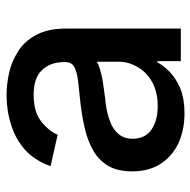

<svg xmlns="http://www.w3.org/2000/svg" viewBox="-18 -576 604 609"><g transform="rotate(-90 284.5 -271.0)"><path d="M230.5 11.7Q178.7 11.7 136.7 -6.8Q94.7 -26.4 70.3 -63.5Q45.9 -100.6 45.9 -154.3Q45.9 -200.2 63.5 -230.5Q81.1 -259.8 111.3 -277.3Q141.6 -294.9 178.7 -303.7Q215.8 -312.5 254.9 -317.4Q303.7 -323.2 335 -326.2Q365.2 -330.1 378.9 -338.9Q392.6 -347.7 392.6 -366.2Q392.6 -367.2 392.6 -369.1Q392.6 -415 366.2 -441.4Q340.8 -466.8 289.1 -466.8Q235.4 -466.8 205.1 -443.4Q173.8 -418.9 162.1 -390.6Q128.9 -398.4 62.5 -413.1Q80.1 -462.9 114.3 -494.1Q148.4 -524.4 193.4 -538.1Q238.3 -552.7 288.1 -552.7Q320.3 -552.7 357.4 -544.9Q393.6 -537.1 425.8 -516.6Q458 -497.1 478.5 -459Q499 -421.9 499 -362.3Q499 -241.2 499 0Q473.6 0 395.5 0Q395.5 -18.6 395.5 -74.2Q394.5 -74.2 391.6 -74.2Q380.9 -53.7 360.4 -34.2Q339.8 -14.6 307.6 -1Q275.4 11.7 230.5 11.7ZM252.9 -73.2Q296.9 -73.2 329.1 -90.8Q360.4 -108.4 376 -135.7Q393.6 -164.1 393.6 -196.3Q393.6 -219.7 393.6 -266.6Q387.7 -261.7 371.1 -256.8Q355.5 -252 335 -248Q313.5 -245.1 293.9 -242.2Q274.4 -239.3 261.7 -238.3Q230.5 -234.4 205.1 -224.6Q179.7 -215.8 165 -198.2Q149.4 -180.7 149.4 -152.3Q149.4 -113.3 178.7 -92.8Q208 -73.2 252.9 -73.2Z"/></g></svg>

Font: DeepSea
Style: Medium
Weight: 500
Designer: Stem
Version: Version 3.019;git-0a5106e0b